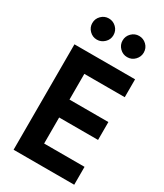

<svg xmlns="http://www.w3.org/2000/svg" viewBox="-215 -958 889 1041"><g transform="rotate(30 229.0 -437.5)"><path d="M433.5 0H54V-660H433.5V-548H180.5V-387H424V-275H180.5V-112H433.5ZM146 -742.5Q119 -742.5 99.5 -762Q80 -781.5 80 -808.5Q80 -836 99.5 -855.5Q119 -875 146 -875Q173 -875 192.8 -855.8Q212.5 -836.5 212.5 -808.5Q212.5 -781 192.5 -761.8Q172.5 -742.5 146 -742.5ZM335.5 -742.5Q308.5 -742.5 289 -762Q269.5 -781.5 269.5 -808.5Q269.5 -836 289 -855.5Q308.5 -875 335.5 -875Q362.5 -875 382.2 -856Q402 -837 402 -808.5Q402 -782.5 383 -762.5Q364 -742.5 335.5 -742.5Z"/></g></svg>

Font: Lucymar Sans SemiBold
Style: Regular
Weight: 600
Foundry: The League of Moveable Type (original font) / Main changes by Cristiano Sobral with portions from Mirco Monsees
Version: Version 2.001;August 30, 2020;FontCreator 13.0.0.2681 64-bit